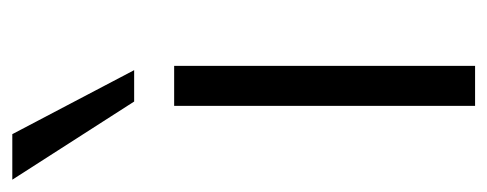

<svg xmlns="http://www.w3.org/2000/svg" viewBox="-293 -532 792 312"><g transform="rotate(-90 103.0 -376.0)"><path d="M87 0V-489H152V0ZM94 -554 -33 -752H41L145 -554Z"/></g></svg>

Font: Nunito Sans 10pt Light
Style: Regular
Weight: 300
Designer: Vernon Adams
Foundry: Vernon Adams
Version: Version 3.101;gftools[0.9.27]